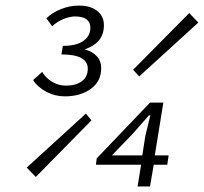

<svg xmlns="http://www.w3.org/2000/svg" viewBox="-20 -671 734 691"><path d="M212.9 -324.2Q178.2 -324.2 147 -340.6Q115.7 -356.9 99.1 -382.8L131.8 -412.1Q144.5 -390.6 167.5 -376.7Q190.4 -362.8 217.8 -362.8Q252.4 -362.8 274.2 -378.4Q295.9 -394 295.9 -423.8Q295.9 -475.1 201.2 -475.1L206.1 -505.9Q254.9 -505.9 280 -523.7Q305.2 -541.5 305.2 -570.8Q305.2 -611.8 250 -611.8Q231 -611.8 207.8 -602.3Q184.6 -592.8 168 -576.2L147 -605Q168 -626 199.7 -638.4Q231.4 -650.9 264.2 -650.9Q305.7 -650.9 329.8 -631.8Q354 -612.8 354 -580.1Q354 -516.1 284.2 -493.2Q312 -486.3 328.1 -469Q344.2 -451.7 344.2 -425.8Q344.2 -378.4 307.1 -351.3Q270 -324.2 212.9 -324.2ZM481 -396 459 -419.9 661.1 -624 693.8 -589.8ZM475.1 0 487.8 -78.1H325.2L328.1 -101.1L520 -301.8H567.9L537.1 -111.8H586.9L582 -78.1H533.2L520 0ZM108.9 -34.2 76.2 -67.9 289.1 -262.2 309.1 -237.8ZM382.8 -111.8H492.2L502.9 -181.2L521 -255.9H516.1L458 -189.9Z"/></svg>

Font: Office Code Pro D Light Italic
Style: Regular
Weight: 300
Italic angle: -9°
Designer: Nathan Rutzky & Paul D. Hunt
Foundry: Adobe Systems Incorporated
Version: Version 1.004;PS 001.004;hotconv 1.0.70;makeotf.lib2.5.58329